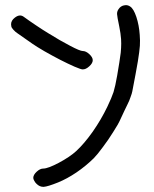

<svg xmlns="http://www.w3.org/2000/svg" viewBox="-20 -725 598 744"><path d="M213.4 -493.2Q184.1 -508.3 152.3 -526.4Q120.6 -544.9 106 -555.2Q91.3 -565.4 74.7 -577.1Q57.6 -588.9 48.8 -595.2Q39.6 -601.1 32.2 -609.4Q24.9 -617.2 23.9 -622.6Q22.9 -627 22.9 -630.9Q22.9 -645.5 37.6 -656.7Q48.3 -665 57.6 -665Q65.4 -665 72.3 -659.7Q93.8 -644 118.7 -627.4Q143.1 -610.8 168 -595.7Q213.4 -567.4 252 -547.4Q290 -527.3 300.8 -527.3Q313 -527.3 326.2 -515.1Q339.4 -502.9 339.4 -491.7Q339.4 -480 325.7 -467.8Q312.5 -455.6 299.8 -456.1Q293.9 -456.1 268.6 -466.8Q243.2 -478 213.4 -493.2ZM121.6 -12.7Q116.2 -17.6 112.8 -24.4Q108.9 -31.2 108.9 -35.6Q108.9 -47.4 122.1 -59.6Q135.3 -71.8 147.5 -71.8Q165.5 -71.8 208 -94.2Q251 -117.2 275.4 -139.6Q306.2 -168 339.4 -214.8Q372.1 -261.7 396 -311.5Q412.6 -346.2 419.9 -368.2Q426.8 -390.6 434.1 -432.6Q439 -461.4 442.4 -482.9Q445.8 -504.4 447.8 -520.5Q449.7 -540.5 449.7 -556.2Q449.7 -565.4 449.2 -573.2Q447.8 -594.7 441.9 -623.5Q434.1 -660.2 433.6 -670.4Q433.1 -680.2 439 -689Q446.8 -701.2 460 -704.1Q463.9 -705.1 467.8 -705.1Q476.6 -705.1 484.4 -699.7Q497.6 -691.4 508.3 -659.7Q519 -627.4 521.5 -589.4Q522.5 -578.6 522.5 -567.9Q522.5 -557.6 522 -547.4Q520.5 -526.4 514.2 -487.3Q510.7 -466.3 505.4 -438Q500 -409.7 492.7 -371.1Q491.2 -362.8 485.8 -348.6Q481 -334 475.1 -322.8Q469.2 -311 461.4 -294.4Q453.6 -277.8 448.2 -266.1Q443.8 -255.9 436 -241.7Q428.2 -228 418 -212.4Q399.9 -183.1 378.4 -154.8Q357.4 -126 343.3 -111.8Q312 -81.1 275.9 -56.6Q239.7 -32.2 205.1 -18.1Q165 -2 149.4 -1Q148.4 -1 147.5 -1Q133.3 -1 121.6 -12.7Z"/></svg>

Font: Casuwalt
Style: Regular
Weight: 400
Designer: Walter E Stewart
Version: 0.1